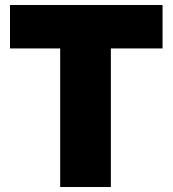

<svg xmlns="http://www.w3.org/2000/svg" viewBox="-20 -749 691 769"><path d="M221 0V-571H424V0ZM20 -555V-729H631V-555Z"/></svg>

Font: Mona Sans ExtraLight Black
Style: Regular
Weight: 900
Version: Version 2.000